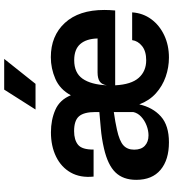

<svg xmlns="http://www.w3.org/2000/svg" viewBox="25 -844 826 916"><g transform="rotate(-90 438.0 -386.0)"><path d="M217 7Q133.5 7 85.8 -33Q38 -73 38 -149Q38 -211.5 73.5 -248.2Q109 -285 188 -303Q235 -314 284.8 -318.2Q334.5 -322.5 361.5 -325V-343.5Q361.5 -398.5 341.2 -422Q321 -445.5 270.5 -445.5Q228.5 -445.5 205.2 -426.5Q182 -407.5 182.5 -352.5H53.5Q47 -416 72.8 -461.5Q98.5 -507 148.8 -531.5Q199 -556 265 -556Q324 -556 372 -535Q420 -514 441.5 -461Q469.5 -513 519.5 -534.8Q569.5 -556.5 623 -556.5Q725 -556.5 786.8 -489.5Q848.5 -422.5 848.5 -301.5Q848.5 -288 847.8 -275Q847 -262 846 -249.5H489Q493 -172.5 524.8 -137Q556.5 -101.5 608.5 -101.5Q651.5 -101.5 676.2 -121.2Q701 -141 704.5 -168.5H837Q833.5 -117 804.5 -77.5Q775.5 -38 727.8 -15.5Q680 7 621.5 7Q574.5 7 530 -8.5Q485.5 -24 450.8 -55.2Q416 -86.5 398 -134.5Q383.5 -70 340.5 -31.5Q297.5 7 217 7ZM489 -289Q492.5 -313 507.2 -323.2Q522 -333.5 550.5 -333.5H712.5Q711 -387.5 685.8 -416.2Q660.5 -445 609 -445Q548.5 -445 520.5 -405Q492.5 -365 489 -289ZM250 -90.5Q273.5 -90.5 297.5 -99.8Q321.5 -109 339.2 -125.5Q357 -142 361.5 -163.5V-256Q339 -253 316 -248.8Q293 -244.5 277 -241Q223 -229 202.5 -210.2Q182 -191.5 182 -159Q182 -125 200.8 -107.8Q219.5 -90.5 250 -90.5ZM373.5 -629.5 468.5 -779H615L496 -629.5Z"/></g></svg>

Font: Spline Sans SemiBold
Style: Regular
Weight: 600
Designer: Eben Sorkin, Mirko Velimirovic
Foundry: Sorkin Type
Version: Version 1.000; ttfautohint (v1.8.3)